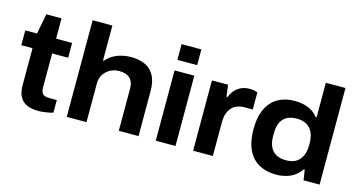

<svg xmlns="http://www.w3.org/2000/svg" viewBox="-78 -1051 2591 1390"><g transform="rotate(15 1217.0 -356.0)"><path d="M263 12Q207 12 172 -5Q137 -22 120.5 -55.5Q104 -89 104 -141V-416H20V-527H108L137 -679H251V-527H371V-416H251V-162Q251 -131 264 -115Q277 -99 313 -99H371V-5Q359 0 339.5 3.5Q320 7 299.5 9.5Q279 12 263 12Z M472 0V-724H620V-462H627Q649 -489 678 -505.5Q707 -522 741 -530.5Q775 -539 810 -539Q874 -539 918.5 -517.5Q963 -496 986.5 -451.5Q1010 -407 1010 -338V0H862V-314Q862 -342 854.5 -362Q847 -382 833 -394.5Q819 -407 799 -413Q779 -419 754 -419Q717 -419 687 -402.5Q657 -386 638.5 -358Q620 -330 620 -292V0Z M1139 -606V-724H1287V-606ZM1139 0V-527H1287V0Z M1419 0V-527H1540L1551 -440H1559Q1570 -468 1589 -490.5Q1608 -513 1636 -526Q1664 -539 1699 -539Q1717 -539 1732.5 -536Q1748 -533 1759 -529V-400H1700Q1665 -400 1640 -389.5Q1615 -379 1599 -359.5Q1583 -340 1575 -313.5Q1567 -287 1567 -256V0Z M2043 12Q1970 12 1915.5 -17.5Q1861 -47 1831 -108.5Q1801 -170 1801 -264Q1801 -358 1831 -419Q1861 -480 1914 -509.5Q1967 -539 2037 -539Q2074 -539 2107 -531Q2140 -523 2167 -506.5Q2194 -490 2213 -465H2220V-724H2367V0H2247L2235 -77H2228Q2196 -30 2148 -9Q2100 12 2043 12ZM2086 -107Q2131 -107 2160.5 -125Q2190 -143 2205 -176.5Q2220 -210 2220 -256V-269Q2220 -304 2211.5 -332Q2203 -360 2186 -379.5Q2169 -399 2144 -409Q2119 -419 2085 -419Q2040 -419 2010 -402Q1980 -385 1965.5 -352.5Q1951 -320 1951 -273V-253Q1951 -206 1966 -173.5Q1981 -141 2010.5 -124Q2040 -107 2086 -107Z"/></g></svg>

Font: Archivo SemiExpanded
Style: Bold
Weight: 700
Width: 6
Designer: Hector Gatti
Foundry: Omnibus-Type
Version: Version 2.001